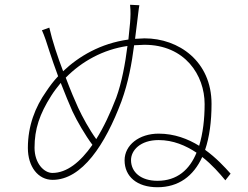

<svg xmlns="http://www.w3.org/2000/svg" viewBox="-20 -788 1040 806"><path d="M515 -595C506 -522 491 -441 468 -378C443 -313 415 -253 384 -204C355 -244 326 -297 308 -336C295 -364 276 -409 256 -462C324 -531 413 -580 515 -595ZM187 -672 156 -661C166 -639 177 -607 188 -571C197 -543 210 -506 224 -468C204 -447 188 -425 174 -404C128 -339 97 -260 97 -167C97 -88 140 -33 201 -33C324 -33 422 -181 490 -363C519 -443 533 -521 543 -598L586 -600C757 -600 839 -472 839 -351C839 -289 832 -228 816 -176C769 -205 712 -227 646 -227C564 -227 503 -179 503 -115C503 -47 555 -2 641 -2C729 -2 792 -48 829 -129C870 -97 902 -60 926 -31L948 -59C923 -87 887 -126 841 -159C859 -212 868 -277 868 -352C868 -531 730 -627 587 -627L547 -625L556 -697C559 -719 562 -751 565 -766L526 -768C529 -740 528 -717 526 -692L519 -622C402 -606 310 -551 245 -489C222 -549 200 -615 187 -672ZM805 -147C776 -76 724 -29 641 -29C572 -29 530 -65 530 -116C530 -156 568 -200 646 -200C707 -200 760 -177 805 -147ZM368 -180C317 -107 260 -62 200 -62C165 -62 125 -102 125 -168C125 -246 146 -309 195 -386C207 -405 221 -423 235 -440C253 -394 271 -350 284 -321C303 -280 338 -220 368 -180Z"/></svg>

Font: Harano Aji Gothic CN ExtraLight
Style: Regular
Weight: 250
Foundry: Masamichi Hosoda
Version: HaranoAjiGothicCN-ExtraLight version 20230610;ttx 4.39.4